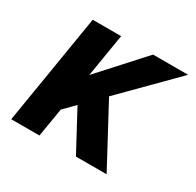

<svg xmlns="http://www.w3.org/2000/svg" viewBox="-121 -666 818 802"><g transform="rotate(30 288.0 -265.0)"><path d="M23 0H159L182 -138L233 -190L335 0H483L329 -287L570 -530H401L213 -323L247 -530H110Z"/></g></svg>

Font: Iosevka Sparkle Extrabold
Style: Italic
Weight: 800
Italic angle: -9°
Designer: Belleve Invis
Foundry: Belleve Invis
Version: Version 4.5.0; ttfautohint (v1.8.3)